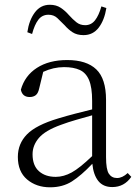

<svg xmlns="http://www.w3.org/2000/svg" viewBox="-20 -775 586 809"><path d="M95.2 -639.2Q102.5 -689.9 126.7 -722.4Q150.9 -754.9 189.9 -754.9Q216.8 -754.9 235.8 -742.2Q254.9 -729.5 270 -711.9Q286.6 -693.4 302 -681.2Q317.4 -668.9 338.9 -668.9Q364.3 -668.9 380.4 -689.5Q396.5 -710 407.2 -748L428.2 -741.2Q419.9 -689.9 395.8 -658.4Q371.6 -627 332 -627Q304.2 -627 285.6 -639.2Q267.1 -651.4 252.9 -668Q236.3 -685.1 221.4 -699Q206.5 -712.9 184.1 -712.9Q157.7 -712.9 141.6 -691.9Q125.5 -670.9 115.2 -631.8ZM453.1 13.2Q414.6 13.2 394 -12.7Q373.5 -38.6 369.1 -85Q322.3 -35.6 283.2 -10.7Q244.1 14.2 190.9 14.2Q133.3 14.2 94.2 -18.8Q55.2 -51.8 55.2 -113.8Q55.2 -169.4 93.5 -208.7Q131.8 -248 225.1 -275.9Q260.3 -286.6 296.9 -296.1Q333.5 -305.7 368.2 -314V-350.1Q368.2 -406.7 355.2 -437.5Q342.3 -468.3 316.2 -480.2Q290 -492.2 250 -492.2Q205.1 -492.2 162.1 -472.2L145 -401.9Q140.6 -381.8 130.6 -374Q120.6 -366.2 105 -366.2Q74.2 -366.2 67.9 -397Q84.5 -456.1 135.5 -489Q186.5 -522 263.2 -522Q344.7 -522 385.7 -482.7Q426.8 -443.4 426.8 -354V-112.8Q426.8 -61 438.7 -43Q450.7 -24.9 473.1 -24.9Q495.6 -24.9 518.1 -45.9L533.2 -29.8Q503.4 13.2 453.1 13.2ZM368.2 -117.2V-289.1Q334.5 -279.8 300.8 -270Q267.1 -260.3 236.8 -249Q170.4 -225.1 143.8 -193.8Q117.2 -162.6 117.2 -125Q117.2 -77.6 144 -53.7Q170.9 -29.8 214.8 -29.8Q248.5 -29.8 282.5 -48.6Q316.4 -67.4 368.2 -117.2Z"/></svg>

Font: Source Han Serif TW ExtraLight
Style: Regular
Weight: 250
Designer: Ryoko NISHIZUKA Ë•øÂ°öÊ∂ºÂ≠ê (kana & ideographs); Frank Grie√ühammer (Latin, Greek & Cyrillic); Wenlong ZHANG Âº†ÊñáÈæô 
Foundry: Adobe
Version: Version 2.003;hotconv 1.1.1;makeotfexe 2.6.0